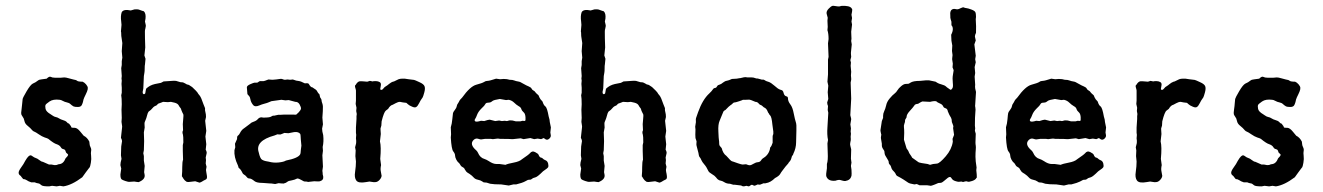

<svg xmlns="http://www.w3.org/2000/svg" viewBox="-20 -641 4679 679"><path d="M173.8 -366.2H195.8L207 -367.2Q212.9 -367.2 222.7 -364.3Q232.9 -361.3 239.3 -359.9Q249.5 -358.4 252.4 -355.5Q255.9 -352.1 272 -352.1Q278.3 -349.6 284.2 -342.8Q290 -335.9 290.5 -330.6Q291 -325.2 287.6 -316.9Q284.2 -309.1 283.2 -307.1Q282.2 -305.7 278.3 -296.9Q274.4 -288.1 273.9 -282.7Q272.9 -277.3 269.5 -270Q266.1 -262.7 255.4 -262.7Q244.6 -262.7 240.2 -264.6Q233.4 -268.6 229 -272.9Q224.6 -277.3 216.8 -278.8Q209 -280.3 202.1 -284.2Q195.3 -288.1 190.9 -288.1Q168 -291 155.3 -282.2Q142.6 -273.4 141.1 -270Q139.2 -265.6 141.1 -255.9Q143.1 -246.1 159.2 -236.8Q161.1 -235.8 165 -232.9Q168.9 -230 171.4 -229Q173.8 -228 177.2 -227.1Q181.2 -226.1 182.6 -225.6Q184.1 -225.1 185.5 -224.1Q187 -223.1 190.9 -221.2Q194.3 -218.8 201.2 -216.8Q208 -214.8 210.4 -213.4Q212.9 -211.9 214.4 -210.9Q215.8 -210 217.3 -208Q218.8 -206.1 220.2 -205.1Q224.6 -205.1 228 -198.2Q229 -198.2 230.5 -195.3Q231.9 -192.4 232.9 -189.9Q235.8 -189 244.6 -189Q253.4 -188.5 263.7 -175.8Q273.9 -163.1 275.9 -161.1Q288.6 -154.8 295.9 -140.1L296.9 -131.3Q296.9 -127 300.3 -120.1Q303.7 -113.3 302.2 -106.9Q300.8 -100.6 302.2 -89.8Q303.7 -79.1 301.3 -65.4Q298.8 -51.8 297.4 -49.8Q295.9 -47.9 293.5 -44.9Q291 -42 283.2 -31.2Q275.4 -20.5 271 -14.2Q233.9 13.7 204.1 18.1L191.9 16.1L180.2 18.1L164.1 16.1L153.8 18.1Q132.3 18.1 127.4 14.6Q123 11.7 121.1 9.8Q119.1 7.8 114.3 7.3Q109.4 6.8 103 3.9Q97.2 3.9 90.8 3.9Q80.1 0.5 74.2 -3.9Q68.4 -7.8 62 -7.8L55.2 -16.1Q54.7 -18.1 51.8 -20Q45.9 -23.9 45.9 -30.3Q45.9 -36.6 54.7 -48.8Q63.5 -60.5 69.3 -72.3Q76.2 -84 80.6 -87.9Q85 -91.8 87.9 -91.8Q90.8 -91.8 95.7 -87.9Q100.6 -84 106.9 -82Q112.8 -80.1 117.2 -76.2Q126.5 -68.8 131.3 -68.8L153.3 -59.1Q157.7 -59.1 162.1 -59.1L172.9 -57.1Q181.2 -57.1 183.1 -58.6Q185.1 -60.1 189.9 -60.5Q204.6 -62 211.9 -81.1Q220.2 -89.4 220.7 -92.3Q221.7 -94.7 217.8 -97.7Q213.9 -100.6 213.4 -102.1Q212.9 -103 212.4 -105Q211.9 -106.9 210.9 -108.9Q209 -112.8 203.6 -113.8Q198.2 -114.7 195.3 -120.1Q190.9 -127.4 180.7 -130.9Q170.4 -133.8 150.9 -149.9Q147.9 -151.9 138.2 -154.8Q128.4 -158.2 117.2 -166Q106 -173.8 101.6 -175.3Q97.2 -176.8 94.2 -180.2Q87.4 -188.5 78.1 -195.8Q68.8 -203.1 66.9 -211.4Q64.9 -219.7 64 -221.7Q63 -223.6 59.6 -229Q56.2 -233.9 55.2 -237.3Q54.2 -240.7 56.2 -253.9Q58.1 -267.1 58.6 -276.4Q59.1 -286.1 60.1 -291Q61 -295.9 74.2 -318.4Q87.4 -340.8 95.7 -345.2Q104 -349.1 105.5 -350.1Q106.9 -351.1 111.8 -354.5Q116.2 -357.9 119.1 -358.9Q122.1 -359.9 145 -362.8Q154.3 -372.1 159.7 -369.1Q165 -366.2 173.8 -366.2Z M488.8 -372.1 486.8 -328.1 484.4 -315.4Q484.4 -313 485.4 -310.1Q489.3 -305.2 493.7 -311Q494.6 -314 495.1 -319.3Q495.6 -324.7 496.6 -327.1Q508.8 -339.4 527.8 -343.8Q547.4 -348.1 549.3 -348.1L558.6 -353Q565.4 -353 581.1 -354.5Q596.7 -356 602.5 -355L615.7 -351.1Q617.7 -350.1 622.1 -350.1Q626.5 -350.1 628.4 -349.1Q630.4 -348.1 633.3 -346.7Q636.2 -345.2 638.7 -343.8Q640.6 -341.8 644 -341.8Q647.5 -341.8 659.7 -333Q676.8 -316.9 678.2 -314Q680.7 -309.1 686 -303.2Q691.4 -296.9 699.7 -272L704.6 -259.8Q705.6 -258.8 705.1 -254.9Q704.6 -251 706.5 -244.1Q708.5 -237.3 708.5 -227.1L705.6 -213.9L709.5 -178.2L706.5 -158.2L709.5 -130.9L707.5 -111.8Q712.4 -102.5 710.4 -97.2L707.5 -84L708.5 -74.7L707.5 -63L710.4 -51.3L708.5 -40Q708.5 -38.1 709.5 -32.7Q710.9 -27.3 711.9 -18.1Q712.9 -8.8 708 -6.3Q703.1 -3.9 700.2 -2.4Q697.8 -1 693.8 1.5Q689.9 3.9 685.5 4.9L670.4 0Q667 0 653.3 2Q639.6 3.9 637.7 0Q631.8 -2.9 624.5 -16.1Q622.6 -16.1 623.5 -23.4Q624.5 -30.8 624.5 -49.8Q624.5 -68.8 627.4 -76.2L626.5 -106.9V-127.9L628.4 -137.2Q628.4 -160.2 627 -164.6Q623.5 -174.3 627.4 -180.2L626.5 -202.1Q626.5 -205.1 627.9 -219.7Q629.4 -234.4 628.4 -236.3Q627.4 -238.3 624.5 -244.1Q621.6 -250 621.1 -252.4Q620.6 -254.9 620.1 -256.3Q619.6 -257.8 617.7 -259.8Q615.2 -262.2 611.8 -268.6Q608.4 -274.9 597.7 -277.8Q586.4 -280.8 584.5 -280.8L573.7 -279.8L556.6 -280.8Q555.7 -280.8 551.8 -278.8Q547.9 -276.9 543.9 -275.9Q540 -274.9 539.1 -273.9Q537.6 -272.9 535.6 -270.5Q533.7 -268.1 532.2 -267.6Q524.4 -265.1 519.5 -258.8Q514.6 -252.4 505.4 -246.1Q502.4 -242.2 500 -232.4Q497.6 -222.7 495.1 -217.3Q492.7 -211.9 491.7 -209Q490.7 -206.1 491.2 -199.2Q491.7 -192.4 491.7 -189.9L488.8 -172.9Q488.8 -169.9 489.7 -142.1L488.8 -109.9L486.8 -99.1L488.8 -88.9Q488.8 -81.1 488.8 -73.2L491.7 -54.2L489.7 -32.2Q489.7 -30.3 491.2 -24.4Q495.1 -7.8 472.7 2Q471.7 3.9 463.9 2.4Q456.1 1 454.6 1L439.5 2Q433.6 2.9 422.9 -1Q412.1 -4.9 411.6 -5.9Q405.8 -7.8 405.8 -23.9L408.7 -44.9L405.8 -57.1Q405.8 -65.4 409.7 -79.1L407.7 -91.8L408.7 -123L411.6 -142.1Q411.6 -146 407.7 -153.8L411.6 -189Q412.6 -193.4 411.1 -200.2Q409.7 -207 409.7 -210L410.6 -224.1L409.7 -252.9L410.6 -272Q410.6 -294.4 408.7 -304.2L410.6 -313V-331.1L409.7 -344.2L410.6 -356L409.7 -363.3L410.6 -372.1L408.7 -399.9L410.6 -411.1V-424.8L412.6 -437L410.6 -460L412.6 -488.8L409.7 -508.8Q408.7 -512.7 408.7 -520.5Q408.7 -528.3 407.7 -529.8L409.7 -553.2Q409.7 -557.1 408.7 -564.5Q405.8 -585 410.6 -598.1Q417.5 -609.4 442.4 -604L452.6 -606.9Q454.1 -607.9 459 -607.9H465.8Q469.7 -607.9 474.1 -606Q478.5 -604 482.4 -603Q486.3 -602.1 488.8 -601.1Q496.6 -593.3 494.6 -575.2L492.7 -564.9L495.6 -551.8V-548.3L493.7 -538.1Q491.7 -537.1 492.7 -505.4Q493.7 -473.6 493.7 -473.1L490.7 -444.8L494.6 -433.1L492.7 -413.1Q491.7 -410.2 491.7 -399.4Q491.7 -388.7 490.7 -383.8Z M855 -308.1 853 -332Q853 -337.9 865.2 -343.3Q877.4 -348.6 879.9 -348.6Q882.3 -348.6 886.7 -348.6Q891.1 -348.1 894.5 -351.6Q897.9 -355 905.3 -354Q913.1 -353.5 917.5 -355.5Q921.9 -357.4 929.2 -359.9L943.4 -358.9Q958.5 -359.9 966.3 -361.3Q974.1 -362.8 977.1 -361.8Q980 -360.8 982.4 -359.9Q984.9 -358.9 988.3 -358.9L996.6 -359.9L1006.3 -358.9L1015.6 -359.9L1027.3 -356Q1030.3 -355 1036.6 -354.5Q1043 -354 1058.1 -346.2Q1060.1 -346.2 1064.9 -346.7Q1069.8 -347.2 1072.3 -343.8Q1078.6 -332 1085 -332Q1087.4 -330.1 1091.3 -327.6Q1100.1 -322.8 1102.5 -316.4Q1105.5 -310.5 1109.4 -308.1Q1110.4 -306.2 1110.8 -302.7Q1111.3 -299.8 1111.8 -297.9Q1112.3 -295.9 1114.3 -293.5Q1117.2 -289.6 1117.2 -285.6Q1117.2 -281.7 1120.1 -274.4Q1123 -267.1 1121.6 -247.6Q1120.1 -228 1120.1 -225.1L1122.1 -201.2L1119.1 -186Q1119.1 -176.8 1123 -163.1Q1125.5 -140.6 1121.1 -121.1L1122.1 -107.9L1120.1 -91.8Q1120.1 -88.9 1122.1 -51.8L1120.1 -37.1L1121.1 -28.8Q1121.1 -26.9 1121.1 -24.9L1123 -17.1Q1125 -3.9 1111.3 0Q1108.9 1 1101.1 0.5Q1093.3 0 1091.3 0L1073.2 2Q1071.3 2.9 1067.9 2Q1064 1 1063 1H1058.6Q1054.2 1 1045.9 -4.4Q1037.1 -9.8 1031.2 -9.8Q1021.5 -4.9 1012.7 -3.4Q1004.4 -2 1001.5 -1Q998.5 0 994.1 3.4Q989.3 6.8 986.3 6.8Q984.9 8.8 976.1 7.8Q967.3 6.8 965.3 6.8L953.1 9.8L939 7.8H935.1L909.2 5.9Q887.7 5.9 879.9 -0.5Q868.7 -9.8 862.3 -9.8Q856.4 -9.8 853 -14.6Q849.1 -19.5 848.1 -20Q847.2 -21 843.3 -23.4Q839.4 -25.9 838.4 -27.8Q837.4 -29.8 834.5 -35.2Q831.5 -40.5 828.6 -43.5Q825.2 -45.9 824.2 -47.4Q823.2 -48.8 822.8 -51.8Q822.3 -54.7 821.3 -56.2Q807.1 -85.9 809.1 -109.9L812 -120.1L811 -132.8L818.4 -149.4V-153.8Q818.4 -159.7 821.8 -161.6Q825.7 -164.6 828.6 -170.4Q831.5 -176.3 834.5 -179.7Q836.4 -183.1 847.2 -190.4Q857.9 -198.2 862.8 -202.1Q867.7 -206.1 869.6 -207.5Q872.1 -209 876.5 -210.4Q887.2 -213.9 892.1 -220.2Q897.5 -226.1 904.8 -226.1L911.1 -225.1Q933.1 -225.1 938.5 -228.5Q943.8 -231.9 945.8 -231.9H949.7L963.4 -234.9H970.2L985.4 -235.8H1017.1Q1026.9 -234.9 1027.8 -235.8Q1028.8 -236.3 1036.6 -244.1Q1043.9 -252 1044.4 -256.8Q1044.9 -261.7 1039.6 -271.5Q1034.2 -281.2 1024.4 -280.8L1001 -287.1L989.3 -286.1L975.1 -288.1Q940.9 -283.2 939.9 -283.2L929.2 -278.8Q925.3 -276.9 915.5 -274.4Q905.8 -272 897 -268.1Q881.3 -261.2 874.5 -270.5Q867.2 -279.8 865.7 -289.1Q864.3 -297.9 860.4 -301.8Q856.4 -305.7 855 -308.1ZM1020 -173.8 1000 -169.9 985.4 -170.9Q983.9 -169.9 981 -168.9Q978 -168 976.1 -167Q974.1 -166 972.2 -165.5Q970.2 -165 966.8 -165.5Q963.4 -166 960.9 -166L951.2 -162.1Q881.3 -143.1 895 -102.1Q899.9 -80.1 906.7 -76.2Q913.6 -72.3 919.4 -71.3Q925.3 -70.3 930.2 -69.3Q947.3 -64.5 965.3 -66.4Q983.9 -68.4 991.2 -73.2Q1036.1 -82 1042 -96.2Q1043 -97.2 1043.9 -110.8L1045.9 -126L1043.9 -147Q1043 -166 1042 -167Q1036.1 -175.8 1020 -173.8Z M1323.7 -141.1Q1328.6 -122.1 1324.7 -79.1L1327.6 -57.1Q1324.7 -43.9 1326.7 -35.2L1329.6 -19Q1328.6 -11.7 1322.3 -4.9Q1315.9 2 1309.1 2.9Q1302.2 3.9 1295.9 2.4Q1289.6 1 1286.6 1L1274.9 2.9Q1248 7.8 1240.2 -2.4Q1232.4 -12.7 1235.8 -33.2Q1238.8 -53.7 1238.8 -69.8L1236.8 -88.9L1237.8 -108.9L1235.8 -120.1L1238.8 -131.8Q1239.7 -132.8 1239.7 -143.1L1238.8 -151.9L1239.7 -164.1L1238.8 -171.4V-189.9L1240.7 -220.2V-230L1241.7 -237.8L1239.7 -248.5L1240.7 -259.8L1237.8 -273.4L1238.8 -285.2V-320.8Q1238.8 -323.2 1236.3 -331.1Q1233.9 -338.9 1237.8 -340.8Q1244.6 -352.5 1252 -353.5Q1259.8 -354 1268.1 -353Q1276.4 -352.1 1278.8 -352.1L1288.1 -355L1297.9 -353Q1299.8 -354 1304.2 -354H1310.5Q1316.9 -354 1322.8 -350.6Q1328.6 -347.2 1326.7 -337.9Q1324.7 -329.1 1324.7 -326.2Q1324.7 -323.2 1328.6 -323.2Q1332.5 -323.2 1336.4 -328.6Q1340.3 -334 1344.7 -335.9Q1348.6 -337.9 1350.1 -339.4Q1351.6 -340.8 1355.5 -343.8Q1359.4 -346.7 1362.3 -348.6Q1365.2 -350.6 1369.6 -352.1Q1374.5 -353 1375.5 -354L1389.6 -360.8Q1395.5 -362.8 1401.9 -362.8H1411.6L1424.8 -360.8Q1441.9 -358.9 1444.3 -358.4Q1447.3 -357.9 1462.9 -350.6Q1478.5 -343.8 1481.4 -335.9Q1484.4 -328.1 1480.5 -314Q1476.6 -299.8 1474.6 -296.4Q1472.7 -293 1470.2 -290Q1467.8 -287.1 1462.4 -276.4Q1457 -265.6 1452.1 -262.7Q1447.3 -259.3 1437.5 -263.7Q1426.8 -268.1 1422.4 -272.5Q1418 -276.9 1417 -277.3Q1416 -277.8 1404.8 -278.8L1394.5 -280.8Q1387.7 -280.8 1378.9 -275.9Q1370.1 -271 1368.7 -270.5Q1359.9 -268.6 1352.5 -255.9Q1351.6 -254.9 1344.7 -250Q1337.9 -245.1 1329.6 -211.9L1328.6 -196.8L1325.7 -187Q1325.7 -185.1 1325.7 -183.1L1326.7 -167Z M1924.3 -209.5 1928.2 -190.4 1926.3 -172.4Q1926.3 -169.9 1927.7 -163.6Q1929.2 -157.2 1922.9 -150.9Q1916.5 -145 1910.2 -147.9L1902.8 -152.8L1893.6 -148.9L1881.3 -150.9L1869.1 -148.9L1855.5 -152.8L1831.5 -148.9L1821.3 -151.9L1793.5 -148.9H1791Q1785.2 -149.9 1748.5 -149.9L1741.7 -150.9H1739.3L1723.1 -148.9L1715.8 -149.9H1695.3L1681.2 -147.9Q1678.2 -147.9 1670.4 -150.4Q1662.6 -152.8 1655.3 -146.5Q1638.7 -130.9 1664.6 -108.9Q1668.5 -105 1670.4 -100.6Q1677.7 -83 1693.8 -78.6Q1699.2 -77.1 1708.5 -71.3Q1723.6 -61 1735.8 -61H1746.6L1767.6 -58.1Q1775.4 -62 1796.4 -65.9Q1817.4 -69.8 1826.2 -78.1Q1850.1 -94.2 1854 -99.1Q1861.8 -108.9 1872.6 -103Q1883.3 -97.7 1884.8 -93.3Q1886.2 -88.9 1888.7 -86.4Q1890.6 -84 1893.6 -83.5Q1896.5 -83 1897.5 -82Q1898.4 -81.1 1900.4 -79.6Q1902.3 -78.1 1903.3 -77.1Q1904.3 -76.2 1910.2 -73.7Q1916 -71.3 1918.5 -62.5Q1920.4 -53.7 1918.5 -49.8Q1916.5 -45.9 1900.4 -35.2Q1881.8 -16.6 1874.5 -14.2Q1867.7 -12.2 1865.2 -11.2L1857.4 -5.9L1847.2 -4.9Q1845.2 -3.9 1835.9 1Q1826.7 5.9 1805.2 11.2H1795.4L1779.3 15.1L1752.4 11.2Q1726.6 11.2 1713.4 8.8L1701.2 4.9L1690.4 3.9Q1688.5 2.9 1685.1 0.5Q1679.7 -3.4 1669.9 -5.4Q1660.2 -7.3 1654.8 -13.7Q1649.9 -19.5 1640.6 -25.9Q1631.3 -31.2 1628.9 -34.2Q1626.5 -37.1 1624 -41.5Q1622.1 -45.9 1620.1 -47.4Q1618.2 -48.8 1614.7 -50.8Q1611.3 -52.7 1609.9 -54.7Q1608.4 -56.6 1606 -61Q1603.5 -64.9 1601.1 -66.4Q1598.6 -67.9 1593.8 -76.2Q1589.4 -85 1589.4 -90.3Q1589.4 -97.7 1583 -105.5Q1576.7 -112.8 1574.2 -154.8L1575.2 -166L1574.2 -190.9Q1578.1 -202.6 1579.6 -219.7Q1581.1 -237.3 1582 -241.2Q1583 -245.1 1588.4 -252Q1593.3 -258.8 1594.2 -261.7Q1595.2 -264.6 1595.7 -267.1Q1595.7 -270 1599.6 -275.4Q1603.5 -281.2 1604.5 -284.2Q1605.5 -287.1 1614.3 -295.9Q1642.6 -335.4 1664.1 -341.3Q1686 -347.2 1691.9 -351.1Q1697.3 -355 1704.1 -355Q1710.9 -355 1734.4 -362.8L1748.5 -360.8L1761.2 -361.8Q1773.4 -361.8 1782.2 -358.9Q1793 -358.9 1798.8 -356.4Q1804.7 -354 1811.5 -353Q1817.4 -352.1 1820.3 -350.6Q1823.2 -349.1 1830.1 -345.2Q1837.4 -340.8 1841.8 -338.9Q1846.2 -336.9 1849.6 -335.4Q1857.9 -332 1859.9 -327.6Q1861.8 -323.2 1866.7 -320.8Q1871.6 -318.4 1873.5 -314.5Q1876 -311 1884.3 -304.2Q1886.2 -300.3 1888.2 -295.4Q1890.1 -290.5 1898.4 -282.2Q1899.4 -280.3 1901.4 -274.4Q1903.3 -268.6 1909.2 -264.2Q1915 -259.3 1920.4 -229L1923.3 -218.3ZM1705.6 -277.8Q1698.7 -277.8 1696.3 -272.9Q1693.4 -268.1 1691.9 -266.6L1682.6 -257.3Q1671.4 -246.1 1667.5 -235.8Q1663.6 -225.1 1660.2 -220.2Q1656.7 -215.3 1660.6 -211.9Q1665 -209 1681.2 -213.9L1692.4 -212.9Q1707 -217.8 1711.9 -217.8L1731.4 -212.9L1745.1 -214.8L1754.9 -212.9L1765.1 -213.9Q1772 -211.9 1776.9 -213.9Q1783.2 -216.3 1792.5 -214.8Q1802.2 -212.9 1804.2 -211.9H1820.3L1828.1 -213.9Q1834 -212.9 1836.4 -213.4Q1839.4 -213.9 1838.4 -226.6Q1837.4 -239.3 1832 -243.7Q1825.7 -249 1823.7 -255.4Q1821.8 -261.7 1814.9 -265.1Q1805.7 -270.5 1797.9 -278.3Q1790.5 -285.6 1779.3 -288.1L1769.5 -287.1Q1749.5 -291 1747.6 -291Q1726.6 -287.6 1722.2 -284.2Q1717.3 -280.3 1714.8 -279.3Q1712.4 -278.3 1705.6 -277.8Z M2115.2 -372.1 2113.3 -328.1 2110.8 -315.4Q2110.8 -313 2111.8 -310.1Q2115.7 -305.2 2120.1 -311Q2121.1 -314 2121.6 -319.3Q2122.1 -324.7 2123 -327.1Q2135.3 -339.4 2154.3 -343.8Q2173.8 -348.1 2175.8 -348.1L2185.1 -353Q2191.9 -353 2207.5 -354.5Q2223.1 -356 2229 -355L2242.2 -351.1Q2244.1 -350.1 2248.5 -350.1Q2252.9 -350.1 2254.9 -349.1Q2256.8 -348.1 2259.8 -346.7Q2262.7 -345.2 2265.1 -343.8Q2267.1 -341.8 2270.5 -341.8Q2273.9 -341.8 2286.1 -333Q2303.2 -316.9 2304.7 -314Q2307.1 -309.1 2312.5 -303.2Q2317.9 -296.9 2326.2 -272L2331.1 -259.8Q2332 -258.8 2331.5 -254.9Q2331.1 -251 2333 -244.1Q2335 -237.3 2335 -227.1L2332 -213.9L2335.9 -178.2L2333 -158.2L2335.9 -130.9L2334 -111.8Q2338.9 -102.5 2336.9 -97.2L2334 -84L2335 -74.7L2334 -63L2336.9 -51.3L2335 -40Q2335 -38.1 2335.9 -32.7Q2337.4 -27.3 2338.4 -18.1Q2339.4 -8.8 2334.5 -6.3Q2329.6 -3.9 2326.7 -2.4Q2324.2 -1 2320.3 1.5Q2316.4 3.9 2312 4.9L2296.9 0Q2293.5 0 2279.8 2Q2266.1 3.9 2264.2 0Q2258.3 -2.9 2251 -16.1Q2249 -16.1 2250 -23.4Q2251 -30.8 2251 -49.8Q2251 -68.8 2253.9 -76.2L2252.9 -106.9V-127.9L2254.9 -137.2Q2254.9 -160.2 2253.4 -164.6Q2250 -174.3 2253.9 -180.2L2252.9 -202.1Q2252.9 -205.1 2254.4 -219.7Q2255.9 -234.4 2254.9 -236.3Q2253.9 -238.3 2251 -244.1Q2248 -250 2247.6 -252.4Q2247.1 -254.9 2246.6 -256.3Q2246.1 -257.8 2244.1 -259.8Q2241.7 -262.2 2238.3 -268.6Q2234.9 -274.9 2224.1 -277.8Q2212.9 -280.8 2210.9 -280.8L2200.2 -279.8L2183.1 -280.8Q2182.1 -280.8 2178.2 -278.8Q2174.3 -276.9 2170.4 -275.9Q2166.5 -274.9 2165.5 -273.9Q2164.1 -272.9 2162.1 -270.5Q2160.2 -268.1 2158.7 -267.6Q2150.9 -265.1 2146 -258.8Q2141.1 -252.4 2131.8 -246.1Q2128.9 -242.2 2126.5 -232.4Q2124 -222.7 2121.6 -217.3Q2119.1 -211.9 2118.2 -209Q2117.2 -206.1 2117.7 -199.2Q2118.2 -192.4 2118.2 -189.9L2115.2 -172.9Q2115.2 -169.9 2116.2 -142.1L2115.2 -109.9L2113.3 -99.1L2115.2 -88.9Q2115.2 -81.1 2115.2 -73.2L2118.2 -54.2L2116.2 -32.2Q2116.2 -30.3 2117.7 -24.4Q2121.6 -7.8 2099.1 2Q2098.1 3.9 2090.3 2.4Q2082.5 1 2081.1 1L2065.9 2Q2060.1 2.9 2049.3 -1Q2038.6 -4.9 2038.1 -5.9Q2032.2 -7.8 2032.2 -23.9L2035.2 -44.9L2032.2 -57.1Q2032.2 -65.4 2036.1 -79.1L2034.2 -91.8L2035.2 -123L2038.1 -142.1Q2038.1 -146 2034.2 -153.8L2038.1 -189Q2039.1 -193.4 2037.6 -200.2Q2036.1 -207 2036.1 -210L2037.1 -224.1L2036.1 -252.9L2037.1 -272Q2037.1 -294.4 2035.2 -304.2L2037.1 -313V-331.1L2036.1 -344.2L2037.1 -356L2036.1 -363.3L2037.1 -372.1L2035.2 -399.9L2037.1 -411.1V-424.8L2039.1 -437L2037.1 -460L2039.1 -488.8L2036.1 -508.8Q2035.2 -512.7 2035.2 -520.5Q2035.2 -528.3 2034.2 -529.8L2036.1 -553.2Q2036.1 -557.1 2035.2 -564.5Q2032.2 -585 2037.1 -598.1Q2043.9 -609.4 2068.8 -604L2079.1 -606.9Q2080.6 -607.9 2085.4 -607.9H2092.3Q2096.2 -607.9 2100.6 -606Q2105 -604 2108.9 -603Q2112.8 -602.1 2115.2 -601.1Q2123 -593.3 2121.1 -575.2L2119.1 -564.9L2122.1 -551.8V-548.3L2120.1 -538.1Q2118.2 -537.1 2119.1 -505.4Q2120.1 -473.6 2120.1 -473.1L2117.2 -444.8L2121.1 -433.1L2119.1 -413.1Q2118.2 -410.2 2118.2 -399.4Q2118.2 -388.7 2117.2 -383.8Z M2623.5 -367.2H2638.2Q2644.5 -367.2 2649.4 -365.2Q2654.3 -363.3 2657.2 -363.3Q2660.6 -363.8 2661.6 -362.8L2672.4 -359.9Q2673.8 -358.9 2676.8 -359.4Q2679.7 -359.9 2682.6 -358.4Q2685.5 -356.9 2687.5 -355.5Q2689.5 -354 2697.8 -351.6Q2706.1 -349.1 2718.8 -337.9Q2731 -326.7 2738.3 -324.2Q2745.6 -322.3 2747.6 -320.3Q2750 -317.9 2752 -309.6Q2754.4 -301.8 2761.2 -300.3Q2766.6 -299.3 2766.6 -293Q2766.6 -282.7 2774.9 -272Q2783.2 -261.2 2787.1 -239.3Q2791.5 -217.3 2794.4 -209Q2797.4 -200.7 2796.4 -179.2Q2795.4 -158.2 2795.4 -137.7Q2795.4 -117.2 2785.6 -97.2Q2785.6 -93.8 2780.8 -88.9Q2779.8 -85.9 2778.3 -80.6Q2777.3 -75.2 2772.5 -69.8Q2767.6 -64.5 2767.6 -63Q2765.6 -61.5 2757.8 -51.8Q2750 -42 2746.6 -37.1Q2742.7 -32.2 2738.8 -25.4Q2734.9 -18.6 2720.7 -11.2Q2705.1 4.4 2688.5 6.8Q2686.5 7.8 2683.1 7.3Q2679.7 6.8 2678.7 7.8L2667.5 12.2Q2665.5 12.2 2662.6 11.7Q2659.7 11.2 2658.2 11.7Q2656.7 12.2 2654.3 13.7Q2651.4 15.1 2649.4 15.6Q2647.5 16.1 2645.5 15.1Q2643.6 14.2 2641.6 13.2Q2639.6 12.2 2637.7 12.7Q2635.7 13.2 2632.8 15.6Q2629.9 18.1 2627.4 18.1L2619.6 16.1L2610.8 18.1Q2604.5 18.1 2601.6 15.1L2577.6 12.2H2572.8L2561.5 8.8Q2550.3 8.8 2542.5 3.9Q2534.7 -1 2529.3 -2Q2524.4 -2.9 2522.9 -3.9Q2521.5 -4.9 2519 -6.3Q2516.6 -7.8 2512.2 -13.7Q2507.8 -19.5 2497.6 -25.4Q2487.3 -31.2 2484.9 -36.6Q2478.5 -50.8 2470.7 -59.6Q2463.4 -67.9 2460.4 -74.7Q2457.5 -82 2454.6 -85Q2451.7 -87.9 2451.2 -93.3Q2450.7 -98.6 2447.3 -110.4Q2444.3 -122.1 2443.4 -125.5Q2442.4 -128.9 2442.9 -133.8Q2443.4 -138.7 2443.4 -141.1L2439.5 -152.8Q2438.5 -161.6 2439.5 -183.1L2438.5 -192.9L2440.4 -205.1Q2441.4 -208 2440.9 -213.9Q2440.4 -219.7 2441.4 -223.1L2448.7 -244.1Q2464.8 -289.1 2488.3 -310.5Q2497.6 -319.3 2500.5 -324.2Q2503.4 -329.1 2506.8 -329.6Q2510.7 -330.1 2512.2 -331.1Q2513.7 -332 2515.6 -335.4Q2517.6 -338.9 2519.5 -339.8Q2521.5 -340.8 2524.9 -341.8Q2530.3 -343.3 2537.1 -349.1Q2543.9 -354.5 2550.8 -355.5Q2557.1 -356.4 2568.4 -361.8L2585.4 -362.8Q2589.8 -363.8 2593.8 -364.3Q2597.7 -364.3 2604.5 -366.2Q2611.3 -368.2 2616.7 -368.2ZM2617.2 -288.1H2607.4Q2606.4 -287.1 2594.7 -283.2Q2583 -279.3 2579.1 -278.8Q2575.7 -278.8 2574.2 -277.8Q2572.8 -276.9 2570.3 -274.4Q2568.4 -272 2563.5 -269Q2558.6 -266.1 2545.4 -252Q2543.5 -252 2538.6 -247.1Q2536.6 -243.2 2533.7 -235.4Q2530.8 -227.5 2524.9 -213.9Q2519 -200.7 2520.5 -175.3Q2521.5 -149.9 2522.5 -145.5Q2523.4 -141.1 2523.4 -133.8Q2523.4 -126.5 2527.3 -123Q2531.2 -119.1 2532.2 -117.2Q2537.1 -97.7 2548.8 -89.8Q2564.9 -71.3 2568.4 -70.8Q2571.8 -69.8 2574.7 -68.8Q2577.1 -67.9 2589.8 -63.5Q2602.5 -59.1 2606.4 -59.1L2617.7 -60.1Q2619.6 -60.1 2624 -58.1Q2628.9 -56.2 2632.8 -56.6Q2636.7 -57.1 2644 -61.5Q2652.8 -66.9 2660.2 -67.4Q2667.5 -67.9 2671.4 -73.7Q2674.8 -79.1 2676.8 -80.1Q2697.3 -91.8 2702.6 -112.8Q2703.6 -116.7 2703.6 -119.1Q2709 -124.5 2712.4 -136.2V-158.2Q2712.4 -162.1 2714.8 -167V-175.8L2711.4 -201.2Q2709 -227.5 2703.6 -232.9Q2698.7 -237.8 2698.7 -240.2Q2696.8 -241.2 2694.8 -246.6Q2692.9 -252 2689.5 -255.9Q2685.5 -259.8 2683.6 -260.3Q2681.6 -260.7 2678.2 -264.2Q2674.8 -267.6 2671.9 -269Q2668.5 -270 2667 -271Q2665.5 -272 2663.6 -274.4Q2658.7 -280.8 2651.4 -280.8Q2633.3 -289.1 2628.4 -288.6Q2623.5 -288.1 2617.2 -288.1Z M2954.1 -620.1Q2985.8 -622.1 2992.2 -610.8Q2995.1 -607.9 2993.2 -599.6Q2991.2 -591.3 2991.2 -588.9L2993.2 -577.1L2991.2 -564.9L2993.2 -554.2L2990.2 -528.8L2991.2 -503.9L2990.2 -496.1L2992.2 -483.9L2989.3 -455.1V-450.2L2990.2 -439.9L2987.3 -428.2L2989.3 -419.9L2988.3 -408.2L2990.2 -387.2L2989.3 -374L2990.2 -363.8V-358.9L2988.3 -349.1L2990.2 -292L2987.3 -237.8Q2986.3 -234.9 2988.3 -228.5Q2990.2 -222.2 2990.2 -219.2L2987.3 -201.2L2989.3 -187L2988.3 -176.3L2989.3 -168L2988.3 -157.2Q2988.3 -155.3 2988.8 -150.4Q2989.3 -145.5 2987.3 -138.2Q2985.4 -130.4 2987.3 -125L2990.2 -112.8L2989.3 -80.1L2991.2 -65.9L2989.3 -54.2L2991.2 -41Q2992.2 -23.9 2991.2 -19Q2987.3 -3.9 2970.2 -1Q2966.3 0 2958.5 -2.4Q2950.7 -4.9 2947.8 -4.9Q2945.3 -4.9 2943.4 -4.4Q2940.9 -3.9 2939 -3.4Q2937 -2.9 2935.1 -2Q2909.2 1 2902.3 -17.1Q2900.4 -22.9 2904.3 -45.9Q2904.3 -53.7 2904.3 -61Q2908.7 -73.7 2907.2 -101.6Q2906.2 -128.9 2906.2 -133.8L2908.2 -146Q2904.3 -164.6 2906.2 -190.9L2909.2 -242.2L2907.2 -252L2908.2 -266.1Q2905.3 -272 2905.3 -278.8L2909.2 -291L2907.2 -314.9L2909.2 -337.9L2906.2 -352.1L2908.2 -377.9V-430.2L2910.2 -439.9L2908.2 -487.8L2910.2 -502.9Q2910.2 -522.5 2906.2 -534.2L2907.2 -545.9L2906.2 -567.9L2907.2 -578.1L2903.3 -592.8Q2901.9 -601.6 2910.6 -610.4Q2919.4 -619.1 2922.9 -620.1Q2926.3 -621.1 2934.1 -619.6Q2941.9 -618.2 2946.8 -618.2Q2951.7 -618.2 2954.1 -620.1Z M3340.8 -579.1V-584Q3337.9 -607.4 3352.5 -609.4Q3356 -609.9 3361.8 -608.4Q3367.7 -606.9 3376.5 -611.8Q3385.3 -616.2 3388.7 -614.7Q3391.6 -612.8 3397.5 -612.3Q3403.3 -611.8 3415 -607.4Q3426.8 -603 3429.2 -598.1Q3431.6 -593.3 3431.6 -581.1L3430.7 -573.2Q3432.6 -547.4 3431.6 -524.9Q3427.7 -517.1 3427.7 -511.7L3430.7 -498L3425.8 -483.9L3430.7 -443.8L3428.7 -431.6L3430.7 -420.9L3426.8 -403.8L3428.7 -382.8L3426.8 -370.1L3428.7 -340.8Q3428.7 -338.9 3428.2 -335Q3427.7 -330.1 3431.6 -315.9L3428.7 -270Q3427.7 -267.1 3429.2 -261.2Q3430.7 -254.9 3429.2 -242.2Q3427.7 -229.5 3427.7 -196.8L3428.7 -187L3427.7 -178.7L3430.7 -168L3429.7 -137.7Q3429.7 -130.9 3430.7 -126Q3431.6 -121.1 3430.7 -111.3Q3429.7 -101.6 3429.7 -86.9Q3429.7 -72.3 3433.6 -48.8L3432.6 -39.1Q3432.6 -38.1 3434.1 -24.4Q3435.5 -10.7 3432.6 -11.2Q3429.7 -4.9 3418 -1Q3406.2 2.9 3402.8 1.5Q3398.9 0 3397 0Q3394.5 0 3391.6 1Q3388.7 2 3387.2 2.4Q3385.7 2.9 3383.3 2Q3380.9 1 3379.9 1L3370.6 2Q3366.2 2 3357.4 -1Q3348.6 -3.9 3344.7 -11.2Q3340.8 -18.6 3332 -12.2Q3323.7 -5.9 3318.4 -1Q3312.5 3.9 3309.6 4.9Q3306.6 5.9 3302.7 5.9Q3298.8 5.9 3296.9 6.8L3286.6 11.2Q3276.9 15.1 3272 16.1L3258.8 14.2H3231.9Q3225.1 10.7 3222.2 9.8L3213.9 11.2Q3195.8 8.3 3190.9 4.4Q3185.5 1 3183.6 -0.5Q3181.6 -2 3179.2 -3.4Q3176.8 -4.9 3174.8 -6.3Q3172.9 -7.8 3164.1 -12.7Q3155.3 -17.6 3152.3 -19Q3148.4 -22 3147.5 -25.9Q3145.5 -30.3 3140.6 -35.2Q3135.7 -40 3134.8 -42Q3133.8 -43.9 3132.8 -45.9Q3131.8 -47.9 3130.9 -51.8Q3129.9 -55.7 3127.4 -57.6Q3123 -62 3123 -66.4Q3123 -70.8 3121.1 -73.7Q3119.1 -77.1 3114.7 -84.5Q3109.9 -91.8 3108.9 -95.7Q3107.9 -99.6 3107.9 -102.5Q3107.9 -106 3106.9 -107.9Q3106 -109.9 3103.5 -113.3Q3098.6 -120.1 3098.6 -127V-132.8L3095.7 -149.9Q3094.7 -153.3 3095.7 -158.2Q3096.7 -163.1 3096.7 -165Q3095.7 -167 3095.7 -168.5L3093.8 -178.2V-181.2L3098.6 -212.9L3103 -224.1V-231Q3103 -239.7 3106.9 -247.6Q3110.8 -255.4 3113.8 -268.1Q3116.2 -280.8 3126.5 -293Q3136.7 -305.2 3143.6 -310.1Q3149.9 -314.9 3153.8 -321.8Q3157.7 -328.6 3167 -336.4Q3176.3 -344.2 3183.1 -344.2Q3189.9 -344.2 3192.4 -344.7Q3194.8 -345.2 3199.7 -348.6Q3209 -355 3233.9 -355Q3259.8 -357.9 3265.6 -356.9L3288.6 -352.1Q3290.5 -351.1 3294.9 -348.1Q3299.3 -345.2 3310.1 -342.3Q3320.8 -339.4 3325.2 -335.4Q3329.6 -331.1 3332.5 -329.6Q3335.4 -328.1 3339.4 -324.7Q3342.8 -321.3 3346.7 -327.1Q3351.6 -331.1 3349.6 -347.7Q3347.7 -364.3 3350.1 -377Q3352.5 -389.6 3352.5 -392.1Q3352.5 -394 3348.6 -402.8L3349.6 -416L3347.7 -428.2Q3346.7 -431.2 3347.7 -437.5Q3348.6 -443.8 3348.6 -446.3L3346.7 -460.9L3347.7 -480L3344.7 -497.1Q3343.8 -515.1 3343.8 -518.1Q3349.6 -529.3 3349.6 -538.1Q3349.6 -546.9 3344.7 -551.8Q3344.7 -557.6 3344.7 -564Q3340.8 -576.2 3340.8 -579.1ZM3354 -164.1 3350.6 -188 3351.6 -194.8Q3351.6 -196.3 3349.1 -202.1Q3346.7 -208 3346.2 -209.5Q3345.7 -210.9 3345.7 -214.8Q3345.7 -218.8 3344.7 -220.7Q3343.8 -222.7 3342.8 -225.6Q3341.8 -227.5 3339.8 -230.5Q3337.9 -232.9 3332 -247.1Q3330.6 -255.9 3324.7 -257.8Q3318.8 -259.8 3317.4 -261.7Q3315.9 -263.7 3314.5 -266.6Q3312.5 -271.5 3303.2 -275.4Q3293.9 -279.3 3292 -282.2Q3286.1 -285.2 3269 -280.8Q3244.6 -282.2 3242.2 -282.2Q3239.7 -282.2 3226.6 -273.9Q3221.7 -273.9 3215.8 -271Q3213.9 -269 3211.4 -265.1Q3209 -261.2 3197.3 -248.5Q3185.5 -235.8 3186 -226.1L3180.7 -216.8V-212.9Q3180.7 -209.5 3178.2 -203.1Q3175.8 -196.8 3176.8 -190.4Q3177.7 -184.1 3177.7 -170.9L3176.8 -147L3186 -116.2Q3187 -114.3 3189.5 -111.3Q3191.9 -108.4 3193.4 -104.5Q3194.8 -99.6 3198.7 -94.7Q3202.6 -89.8 3203.6 -87.4Q3204.6 -85 3205.6 -83.5Q3207 -82 3213.9 -77.6Q3220.7 -73.2 3224.1 -70.3Q3227.5 -67.4 3230.5 -66.4Q3233.4 -64.9 3260.7 -61L3269 -58.1L3279.8 -61Q3284.2 -61 3293.9 -62.5Q3303.7 -64 3324.7 -88.4Q3345.7 -112.8 3349.6 -140.1L3348.6 -149.9Z M3887.7 -209.5 3891.6 -190.4 3889.6 -172.4Q3889.6 -169.9 3891.1 -163.6Q3892.6 -157.2 3886.2 -150.9Q3879.9 -145 3873.5 -147.9L3866.2 -152.8L3856.9 -148.9L3844.7 -150.9L3832.5 -148.9L3818.8 -152.8L3794.9 -148.9L3784.7 -151.9L3756.8 -148.9H3754.4Q3748.5 -149.9 3711.9 -149.9L3705.1 -150.9H3702.6L3686.5 -148.9L3679.2 -149.9H3658.7L3644.5 -147.9Q3641.6 -147.9 3633.8 -150.4Q3626 -152.8 3618.7 -146.5Q3602.1 -130.9 3627.9 -108.9Q3631.8 -105 3633.8 -100.6Q3641.1 -83 3657.2 -78.6Q3662.6 -77.1 3671.9 -71.3Q3687 -61 3699.2 -61H3710L3731 -58.1Q3738.8 -62 3759.8 -65.9Q3780.8 -69.8 3789.6 -78.1Q3813.5 -94.2 3817.4 -99.1Q3825.2 -108.9 3835.9 -103Q3846.7 -97.7 3848.1 -93.3Q3849.6 -88.9 3852.1 -86.4Q3854 -84 3856.9 -83.5Q3859.9 -83 3860.8 -82Q3861.8 -81.1 3863.8 -79.6Q3865.7 -78.1 3866.7 -77.1Q3867.7 -76.2 3873.5 -73.7Q3879.4 -71.3 3881.8 -62.5Q3883.8 -53.7 3881.8 -49.8Q3879.9 -45.9 3863.8 -35.2Q3845.2 -16.6 3837.9 -14.2Q3831.1 -12.2 3828.6 -11.2L3820.8 -5.9L3810.5 -4.9Q3808.6 -3.9 3799.3 1Q3790 5.9 3768.6 11.2H3758.8L3742.7 15.1L3715.8 11.2Q3689.9 11.2 3676.8 8.8L3664.6 4.9L3653.8 3.9Q3651.9 2.9 3648.4 0.5Q3643.1 -3.4 3633.3 -5.4Q3623.5 -7.3 3618.2 -13.7Q3613.3 -19.5 3604 -25.9Q3594.7 -31.2 3592.3 -34.2Q3589.8 -37.1 3587.4 -41.5Q3585.4 -45.9 3583.5 -47.4Q3581.5 -48.8 3578.1 -50.8Q3574.7 -52.7 3573.2 -54.7Q3571.8 -56.6 3569.3 -61Q3566.9 -64.9 3564.5 -66.4Q3562 -67.9 3557.1 -76.2Q3552.7 -85 3552.7 -90.3Q3552.7 -97.7 3546.4 -105.5Q3540 -112.8 3537.6 -154.8L3538.6 -166L3537.6 -190.9Q3541.5 -202.6 3543 -219.7Q3544.4 -237.3 3545.4 -241.2Q3546.4 -245.1 3551.8 -252Q3556.6 -258.8 3557.6 -261.7Q3558.6 -264.6 3559.1 -267.1Q3559.1 -270 3563 -275.4Q3566.9 -281.2 3567.9 -284.2Q3568.8 -287.1 3577.6 -295.9Q3606 -335.4 3627.4 -341.3Q3649.4 -347.2 3655.3 -351.1Q3660.6 -355 3667.5 -355Q3674.3 -355 3697.8 -362.8L3711.9 -360.8L3724.6 -361.8Q3736.8 -361.8 3745.6 -358.9Q3756.3 -358.9 3762.2 -356.4Q3768.1 -354 3774.9 -353Q3780.8 -352.1 3783.7 -350.6Q3786.6 -349.1 3793.5 -345.2Q3800.8 -340.8 3805.2 -338.9Q3809.6 -336.9 3813 -335.4Q3821.3 -332 3823.2 -327.6Q3825.2 -323.2 3830.1 -320.8Q3835 -318.4 3836.9 -314.5Q3839.4 -311 3847.7 -304.2Q3849.6 -300.3 3851.6 -295.4Q3853.5 -290.5 3861.8 -282.2Q3862.8 -280.3 3864.7 -274.4Q3866.7 -268.6 3872.6 -264.2Q3878.4 -259.3 3883.8 -229L3886.7 -218.3ZM3668.9 -277.8Q3662.1 -277.8 3659.7 -272.9Q3656.7 -268.1 3655.3 -266.6L3646 -257.3Q3634.8 -246.1 3630.9 -235.8Q3627 -225.1 3623.5 -220.2Q3620.1 -215.3 3624 -211.9Q3628.4 -209 3644.5 -213.9L3655.8 -212.9Q3670.4 -217.8 3675.3 -217.8L3694.8 -212.9L3708.5 -214.8L3718.3 -212.9L3728.5 -213.9Q3735.4 -211.9 3740.2 -213.9Q3746.6 -216.3 3755.9 -214.8Q3765.6 -212.9 3767.6 -211.9H3783.7L3791.5 -213.9Q3797.4 -212.9 3799.8 -213.4Q3802.7 -213.9 3801.8 -226.6Q3800.8 -239.3 3795.4 -243.7Q3789.1 -249 3787.1 -255.4Q3785.2 -261.7 3778.3 -265.1Q3769 -270.5 3761.2 -278.3Q3753.9 -285.6 3742.7 -288.1L3732.9 -287.1Q3712.9 -291 3710.9 -291Q3689.9 -287.6 3685.5 -284.2Q3680.7 -280.3 3678.2 -279.3Q3675.8 -278.3 3668.9 -277.8Z M4084.5 -141.1Q4089.4 -122.1 4085.4 -79.1L4088.4 -57.1Q4085.4 -43.9 4087.4 -35.2L4090.3 -19Q4089.4 -11.7 4083 -4.9Q4076.7 2 4069.8 2.9Q4063 3.9 4056.6 2.4Q4050.3 1 4047.4 1L4035.6 2.9Q4008.8 7.8 4001 -2.4Q3993.2 -12.7 3996.6 -33.2Q3999.5 -53.7 3999.5 -69.8L3997.6 -88.9L3998.5 -108.9L3996.6 -120.1L3999.5 -131.8Q4000.5 -132.8 4000.5 -143.1L3999.5 -151.9L4000.5 -164.1L3999.5 -171.4V-189.9L4001.5 -220.2V-230L4002.4 -237.8L4000.5 -248.5L4001.5 -259.8L3998.5 -273.4L3999.5 -285.2V-320.8Q3999.5 -323.2 3997.1 -331.1Q3994.6 -338.9 3998.5 -340.8Q4005.4 -352.5 4012.7 -353.5Q4020.5 -354 4028.8 -353Q4037.1 -352.1 4039.6 -352.1L4048.8 -355L4058.6 -353Q4060.5 -354 4064.9 -354H4071.3Q4077.6 -354 4083.5 -350.6Q4089.4 -347.2 4087.4 -337.9Q4085.4 -329.1 4085.4 -326.2Q4085.4 -323.2 4089.4 -323.2Q4093.3 -323.2 4097.2 -328.6Q4101.1 -334 4105.5 -335.9Q4109.4 -337.9 4110.8 -339.4Q4112.3 -340.8 4116.2 -343.8Q4120.1 -346.7 4123 -348.6Q4126 -350.6 4130.4 -352.1Q4135.3 -353 4136.2 -354L4150.4 -360.8Q4156.2 -362.8 4162.6 -362.8H4172.4L4185.5 -360.8Q4202.6 -358.9 4205.1 -358.4Q4208 -357.9 4223.6 -350.6Q4239.3 -343.8 4242.2 -335.9Q4245.1 -328.1 4241.2 -314Q4237.3 -299.8 4235.4 -296.4Q4233.4 -293 4231 -290Q4228.5 -287.1 4223.1 -276.4Q4217.8 -265.6 4212.9 -262.7Q4208 -259.3 4198.2 -263.7Q4187.5 -268.1 4183.1 -272.5Q4178.7 -276.9 4177.7 -277.3Q4176.8 -277.8 4165.5 -278.8L4155.3 -280.8Q4148.4 -280.8 4139.6 -275.9Q4130.9 -271 4129.4 -270.5Q4120.6 -268.6 4113.3 -255.9Q4112.3 -254.9 4105.5 -250Q4098.6 -245.1 4090.3 -211.9L4089.4 -196.8L4086.4 -187Q4086.4 -185.1 4086.4 -183.1L4087.4 -167Z M4461.9 -366.2H4483.9L4495.1 -367.2Q4501 -367.2 4510.7 -364.3Q4521 -361.3 4527.3 -359.9Q4537.6 -358.4 4540.5 -355.5Q4543.9 -352.1 4560.1 -352.1Q4566.4 -349.6 4572.3 -342.8Q4578.1 -335.9 4578.6 -330.6Q4579.1 -325.2 4575.7 -316.9Q4572.3 -309.1 4571.3 -307.1Q4570.3 -305.7 4566.4 -296.9Q4562.5 -288.1 4562 -282.7Q4561 -277.3 4557.6 -270Q4554.2 -262.7 4543.5 -262.7Q4532.7 -262.7 4528.3 -264.6Q4521.5 -268.6 4517.1 -272.9Q4512.7 -277.3 4504.9 -278.8Q4497.1 -280.3 4490.2 -284.2Q4483.4 -288.1 4479 -288.1Q4456.1 -291 4443.4 -282.2Q4430.7 -273.4 4429.2 -270Q4427.2 -265.6 4429.2 -255.9Q4431.2 -246.1 4447.3 -236.8Q4449.2 -235.8 4453.1 -232.9Q4457 -230 4459.5 -229Q4461.9 -228 4465.3 -227.1Q4469.2 -226.1 4470.7 -225.6Q4472.2 -225.1 4473.6 -224.1Q4475.1 -223.1 4479 -221.2Q4482.4 -218.8 4489.3 -216.8Q4496.1 -214.8 4498.5 -213.4Q4501 -211.9 4502.4 -210.9Q4503.9 -210 4505.4 -208Q4506.8 -206.1 4508.3 -205.1Q4512.7 -205.1 4516.1 -198.2Q4517.1 -198.2 4518.6 -195.3Q4520 -192.4 4521 -189.9Q4523.9 -189 4532.7 -189Q4541.5 -188.5 4551.8 -175.8Q4562 -163.1 4564 -161.1Q4576.7 -154.8 4584 -140.1L4585 -131.3Q4585 -127 4588.4 -120.1Q4591.8 -113.3 4590.3 -106.9Q4588.9 -100.6 4590.3 -89.8Q4591.8 -79.1 4589.4 -65.4Q4586.9 -51.8 4585.4 -49.8Q4584 -47.9 4581.5 -44.9Q4579.1 -42 4571.3 -31.2Q4563.5 -20.5 4559.1 -14.2Q4522 13.7 4492.2 18.1L4480 16.1L4468.3 18.1L4452.1 16.1L4441.9 18.1Q4420.4 18.1 4415.5 14.6Q4411.1 11.7 4409.2 9.8Q4407.2 7.8 4402.3 7.3Q4397.5 6.8 4391.1 3.9Q4385.3 3.9 4378.9 3.9Q4368.2 0.5 4362.3 -3.9Q4356.4 -7.8 4350.1 -7.8L4343.3 -16.1Q4342.8 -18.1 4339.8 -20Q4334 -23.9 4334 -30.3Q4334 -36.6 4342.8 -48.8Q4351.6 -60.5 4357.4 -72.3Q4364.3 -84 4368.7 -87.9Q4373 -91.8 4376 -91.8Q4378.9 -91.8 4383.8 -87.9Q4388.7 -84 4395 -82Q4400.9 -80.1 4405.3 -76.2Q4414.6 -68.8 4419.4 -68.8L4441.4 -59.1Q4445.8 -59.1 4450.2 -59.1L4460.9 -57.1Q4469.2 -57.1 4471.2 -58.6Q4473.1 -60.1 4478 -60.5Q4492.7 -62 4500 -81.1Q4508.3 -89.4 4508.8 -92.3Q4509.8 -94.7 4505.9 -97.7Q4502 -100.6 4501.5 -102.1Q4501 -103 4500.5 -105Q4500 -106.9 4499 -108.9Q4497.1 -112.8 4491.7 -113.8Q4486.3 -114.7 4483.4 -120.1Q4479 -127.4 4468.8 -130.9Q4458.5 -133.8 4439 -149.9Q4436 -151.9 4426.3 -154.8Q4416.5 -158.2 4405.3 -166Q4394 -173.8 4389.6 -175.3Q4385.3 -176.8 4382.3 -180.2Q4375.5 -188.5 4366.2 -195.8Q4356.9 -203.1 4355 -211.4Q4353 -219.7 4352.1 -221.7Q4351.1 -223.6 4347.7 -229Q4344.2 -233.9 4343.3 -237.3Q4342.3 -240.7 4344.2 -253.9Q4346.2 -267.1 4346.7 -276.4Q4347.2 -286.1 4348.1 -291Q4349.1 -295.9 4362.3 -318.4Q4375.5 -340.8 4383.8 -345.2Q4392.1 -349.1 4393.6 -350.1Q4395 -351.1 4399.9 -354.5Q4404.3 -357.9 4407.2 -358.9Q4410.2 -359.9 4433.1 -362.8Q4442.4 -372.1 4447.8 -369.1Q4453.1 -366.2 4461.9 -366.2Z"/></svg>

Font: AntiqueNobleRegular
Style: Regular
Weight: 400
Version: Version 0.1